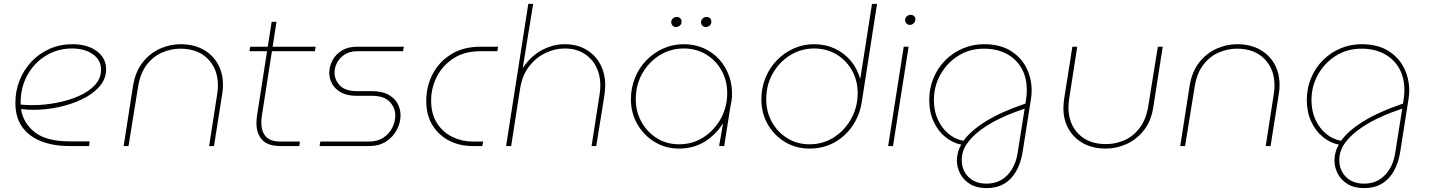

<svg xmlns="http://www.w3.org/2000/svg" viewBox="-20 -750 7341 986"><path d="M338 0Q254 0 191.5 -24.5Q129 -49 94 -98Q59 -147 59 -221Q59 -284 81 -338.5Q103 -393 142.5 -434.5Q182 -476 235.5 -499.5Q289 -523 352 -523Q405 -523 443.5 -506.5Q482 -490 503.5 -461.5Q525 -433 525 -395Q525 -345 491 -306Q457 -267 402 -240.5Q347 -214 281.5 -200Q216 -186 152 -186Q136 -186 119.5 -187Q103 -188 88 -190Q99 -118 158.5 -71Q218 -24 339 -24H440L438 0ZM86 -213Q100 -212 115 -211Q130 -210 144 -210Q207 -210 270 -222Q333 -234 385 -257Q437 -280 468 -314Q499 -348 499 -393Q499 -441 457.5 -471Q416 -501 349 -501Q276 -501 215.5 -464Q155 -427 120 -363Q85 -299 86 -218Q86 -217 86 -216Q86 -215 86 -213Z M615 0 663 -308Q675 -382 712.5 -429.5Q750 -477 801.5 -500Q853 -523 907 -523Q974 -523 1023 -496Q1072 -469 1098.5 -422Q1125 -375 1125 -315Q1125 -305 1124.5 -294.5Q1124 -284 1122 -273L1079 0H1054L1096 -271Q1098 -282 1098.5 -292Q1099 -302 1099 -312Q1099 -395 1047.5 -447.5Q996 -500 906 -500Q858 -500 812 -480Q766 -460 733 -416.5Q700 -373 689 -304L640 0Z M1420 0Q1356 0 1326.5 -31.5Q1297 -63 1297 -118Q1297 -136 1300 -157L1375 -638H1400L1325 -157Q1322 -138 1322 -120Q1322 -76 1344.5 -49.5Q1367 -23 1422 -23H1520L1517 0ZM1261 -487 1265 -510H1601L1597 -487Z M1621 0 1625 -23H1873Q1918 -23 1948.5 -43Q1979 -63 1994.5 -94Q2010 -125 2010 -157Q2010 -197 1981 -227.5Q1952 -258 1890 -258H1811Q1763 -258 1732 -275Q1701 -292 1686 -319Q1671 -346 1671 -376Q1671 -409 1687.5 -440Q1704 -471 1735.5 -490.5Q1767 -510 1812 -510H2054L2050 -487H1814Q1777 -487 1751 -470.5Q1725 -454 1711.5 -429Q1698 -404 1698 -377Q1698 -340 1725.5 -311Q1753 -282 1813 -282H1889Q1941 -282 1973.5 -264.5Q2006 -247 2021.5 -218.5Q2037 -190 2037 -158Q2037 -120 2018 -83.5Q1999 -47 1963 -23.5Q1927 0 1876 0Z M2406 0Q2342 0 2288 -27Q2234 -54 2201.5 -106Q2169 -158 2169 -232Q2169 -307 2202 -370Q2235 -433 2297 -471.5Q2359 -510 2447 -510H2538L2534 -487H2446Q2365 -487 2308.5 -450Q2252 -413 2223 -355.5Q2194 -298 2194 -234Q2194 -164 2224.5 -117Q2255 -70 2304 -46.5Q2353 -23 2407 -23H2461L2457 0Z M2579 0 2693 -730H2718L2665 -404H2667Q2708 -464 2764.5 -493.5Q2821 -523 2879 -523Q2944 -523 2991 -495Q3038 -467 3063 -419.5Q3088 -372 3088 -313Q3088 -299 3086.5 -282.5Q3085 -266 3083 -255L3042 0H3018L3059 -264Q3061 -276 3062 -288Q3063 -300 3063 -312Q3063 -366 3041 -408.5Q3019 -451 2978 -476Q2937 -501 2880 -501Q2830 -501 2781.5 -478Q2733 -455 2697.5 -409.5Q2662 -364 2651 -295L2605 0Z M3467 13Q3398 13 3342 -21Q3286 -55 3253 -112.5Q3220 -170 3220 -239Q3220 -299 3241 -350.5Q3262 -402 3299.5 -440.5Q3337 -479 3386 -501Q3435 -523 3491 -523Q3547 -523 3593.5 -502.5Q3640 -482 3673.5 -445Q3707 -408 3724.5 -359Q3742 -310 3739 -253Q3738 -240 3736 -227.5Q3734 -215 3731 -203L3699 0H3673L3693 -115H3692Q3655 -57 3598 -22Q3541 13 3467 13ZM3467 -9Q3534 -9 3588 -42Q3642 -75 3676 -131Q3710 -187 3714 -255Q3718 -326 3689 -381.5Q3660 -437 3608.5 -469Q3557 -501 3491 -501Q3424 -501 3368 -466.5Q3312 -432 3278.5 -373Q3245 -314 3245 -240Q3245 -176 3274.5 -123.5Q3304 -71 3354 -40Q3404 -9 3467 -9ZM3605 -611Q3594 -611 3587 -618.5Q3580 -626 3580 -637Q3580 -646 3588 -654.5Q3596 -663 3609 -663Q3619 -663 3626 -656.5Q3633 -650 3633 -640Q3633 -624 3623 -617.5Q3613 -611 3605 -611ZM3452 -611Q3441 -611 3434 -618.5Q3427 -626 3427 -637Q3427 -646 3435 -654.5Q3443 -663 3456 -663Q3466 -663 3473 -656.5Q3480 -650 3480 -640Q3480 -624 3470 -617.5Q3460 -611 3452 -611Z M4137 13Q4067 13 4011 -21Q3955 -55 3922.5 -112Q3890 -169 3890 -239Q3890 -299 3911 -350.5Q3932 -402 3969.5 -440.5Q4007 -479 4056 -501Q4105 -523 4161 -523Q4219 -523 4267 -500.5Q4315 -478 4348.5 -438.5Q4382 -399 4397 -346H4398L4458 -730H4484L4406 -229Q4396 -161 4359.5 -106Q4323 -51 4266 -19Q4209 13 4137 13ZM4137 -9Q4204 -9 4258 -42Q4312 -75 4346 -131Q4380 -187 4384 -255Q4388 -326 4359 -381.5Q4330 -437 4278.5 -469Q4227 -501 4161 -501Q4094 -501 4038 -466.5Q3982 -432 3948.5 -373Q3915 -314 3915 -240Q3915 -176 3944 -123.5Q3973 -71 4023.5 -40Q4074 -9 4137 -9Z M4541 0 4621 -510H4646L4566 0ZM4653 -622Q4642 -622 4635 -629.5Q4628 -637 4628 -648Q4628 -654 4631.5 -660Q4635 -666 4642 -670Q4649 -674 4657 -674Q4667 -674 4674 -667.5Q4681 -661 4681 -651Q4681 -641 4676 -634.5Q4671 -628 4664.5 -625Q4658 -622 4653 -622Z M5047 216Q4996 216 4962 195.5Q4928 175 4911 142Q4894 109 4894 74Q4894 53 4900 31Q4906 9 4917 -7Q4872 -16 4834.5 -46.5Q4797 -77 4774.5 -126Q4752 -175 4752 -236Q4752 -297 4774 -349.5Q4796 -402 4835 -441Q4874 -480 4925 -501.5Q4976 -523 5033 -523Q5114 -523 5168.5 -490Q5223 -457 5250.5 -402.5Q5278 -348 5278 -285Q5278 -274 5277 -262.5Q5276 -251 5274 -239L5232 28Q5223 86 5199 128.5Q5175 171 5137 193.5Q5099 216 5047 216ZM5047 193Q5111 193 5153 149.5Q5195 106 5206 35L5242 -192Q5227 -187 5190 -173.5Q5153 -160 5107 -137.5Q5061 -115 5018 -84Q4975 -53 4947 -14Q4919 25 4919 72Q4919 124 4953 158.5Q4987 193 5047 193ZM4928 -27Q4965 -79 5043.5 -127.5Q5122 -176 5246 -218L5249 -238Q5251 -251 5252 -263Q5253 -275 5253 -287Q5253 -353 5225.5 -400.5Q5198 -448 5148.5 -474Q5099 -500 5033 -500Q4959 -500 4901 -463.5Q4843 -427 4809.5 -367Q4776 -307 4776 -236Q4776 -180 4796.5 -135.5Q4817 -91 4851.5 -62.5Q4886 -34 4928 -27Z M5951 -510 5903 -202Q5892 -128 5854 -80.5Q5816 -33 5764.5 -10Q5713 13 5659 13Q5592 13 5543 -14Q5494 -41 5467.5 -88Q5441 -135 5441 -195Q5441 -205 5442 -216Q5443 -227 5444 -237L5487 -510H5512L5470 -239Q5469 -229 5468 -218.5Q5467 -208 5467 -198Q5467 -115 5518.5 -62.5Q5570 -10 5660 -10Q5709 -10 5754.5 -30Q5800 -50 5833 -93.5Q5866 -137 5877 -206L5926 -510Z M6041 0 6089 -308Q6101 -382 6138.5 -429.5Q6176 -477 6227.5 -500Q6279 -523 6333 -523Q6400 -523 6449 -496Q6498 -469 6524.5 -422Q6551 -375 6551 -315Q6551 -305 6550.5 -294.5Q6550 -284 6548 -273L6505 0H6480L6522 -271Q6524 -282 6524.5 -292Q6525 -302 6525 -312Q6525 -395 6473.5 -447.5Q6422 -500 6332 -500Q6284 -500 6238 -480Q6192 -460 6159 -416.5Q6126 -373 6115 -304L6066 0Z M6986 216Q6935 216 6901 195.5Q6867 175 6850 142Q6833 109 6833 74Q6833 53 6839 31Q6845 9 6856 -7Q6811 -16 6773.5 -46.5Q6736 -77 6713.5 -126Q6691 -175 6691 -236Q6691 -297 6713 -349.5Q6735 -402 6774 -441Q6813 -480 6864 -501.5Q6915 -523 6972 -523Q7053 -523 7107.5 -490Q7162 -457 7189.5 -402.5Q7217 -348 7217 -285Q7217 -274 7216 -262.5Q7215 -251 7213 -239L7171 28Q7162 86 7138 128.5Q7114 171 7076 193.5Q7038 216 6986 216ZM6986 193Q7050 193 7092 149.5Q7134 106 7145 35L7181 -192Q7166 -187 7129 -173.5Q7092 -160 7046 -137.5Q7000 -115 6957 -84Q6914 -53 6886 -14Q6858 25 6858 72Q6858 124 6892 158.5Q6926 193 6986 193ZM6867 -27Q6904 -79 6982.5 -127.5Q7061 -176 7185 -218L7188 -238Q7190 -251 7191 -263Q7192 -275 7192 -287Q7192 -353 7164.5 -400.5Q7137 -448 7087.5 -474Q7038 -500 6972 -500Q6898 -500 6840 -463.5Q6782 -427 6748.5 -367Q6715 -307 6715 -236Q6715 -180 6735.5 -135.5Q6756 -91 6790.5 -62.5Q6825 -34 6867 -27Z"/></svg>

Font: MuseoModerno Thin
Style: Italic
Weight: 100
Italic angle: -9°
Designer: Pablo Cosgaya, Héctor Gatti, Marcela Romero, and the Authors of The MuseoModerno Project.
Foundry: Omnibus-Type Team
Version: Version 1.003